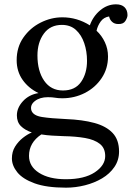

<svg xmlns="http://www.w3.org/2000/svg" viewBox="-20 -596 609 887"><path d="M285 271Q195 271 140 251Q85 231 60 200Q35 169 35 136Q35 105 49.5 81.5Q64 58 85.5 41Q107 24 127 16Q95 5 76.5 -13.5Q58 -32 58 -63Q58 -98 86 -128.5Q114 -159 158 -166Q112 -188 84.5 -227Q57 -266 57 -318Q57 -378 88 -422.5Q119 -467 167.5 -491.5Q216 -516 268 -516Q336 -516 395 -479Q410 -521 443 -548.5Q476 -576 516 -576Q542 -576 555.5 -562.5Q569 -549 569 -526Q569 -515 559.5 -499.5Q550 -484 526 -485Q509 -485 498 -495Q487 -505 484 -520Q459 -516 445 -496.5Q431 -477 426 -454Q450 -432 464.5 -401Q479 -370 479 -335Q479 -279 449.5 -235Q420 -191 372 -166.5Q324 -142 268 -142Q249 -142 235 -144.5Q221 -147 201 -147Q164 -147 141 -129Q118 -111 125 -86Q133 -62 174 -55.5Q215 -49 284 -46Q361 -43 416 -28Q471 -13 500.5 18.5Q530 50 530 104Q530 144 508.5 175.5Q487 207 451.5 228Q416 249 372.5 260Q329 271 285 271ZM271 -178Q327 -178 354.5 -217.5Q382 -257 382 -315Q382 -359 369 -397Q356 -435 330.5 -458Q305 -481 266 -481Q212 -481 182.5 -440.5Q153 -400 153 -340Q153 -268 184 -223Q215 -178 271 -178ZM284 232Q370 232 418 200Q466 168 466 125Q466 88 441 68.5Q416 49 373 41.5Q330 34 274 33Q247 32 221 30.5Q195 29 171 25Q114 63 114 124Q114 173 160.5 202.5Q207 232 284 232Z"/></svg>

Font: Lora
Style: Regular
Weight: 400
Designer: Olga Karpushina, Alexei Vanyashin (Cyrillic)
Foundry: Cyreal
Version: Version 3.005; ttfautohint (v1.8.4.7-5d5b)